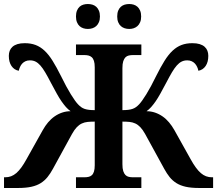

<svg xmlns="http://www.w3.org/2000/svg" viewBox="-20 -935 1080 955"><path d="M451.2 -600.1Q451.2 -620.1 447.3 -632.1Q443.4 -644 436.3 -650.4Q429.2 -656.7 419.9 -658.9Q410.6 -661.1 399.9 -661.1H357.9V-713.9H683.1V-661.1H641.1Q630.4 -661.1 620.6 -658.9Q610.8 -656.7 604 -649.9Q597.2 -643.1 593 -630.4Q588.9 -617.7 588.9 -596.2V-387.2Q605.5 -387.2 617.4 -388.7Q629.4 -390.1 638.9 -393.3Q648.4 -396.5 656.2 -402.1Q664.1 -407.7 671.9 -416Q685.5 -430.2 707.8 -466.1Q730 -502 756.8 -557.1Q778.8 -601.1 798.1 -632.1Q817.4 -663.1 838.1 -682.6Q858.9 -702.1 882.8 -711.2Q906.7 -720.2 937 -720.2Q958 -720.2 973.1 -715.6Q988.3 -710.9 997.8 -702.4Q1007.3 -693.8 1011.7 -682.4Q1016.1 -670.9 1016.1 -657.2Q1016.1 -626.5 1002.9 -606.9Q989.7 -587.4 966.8 -583Q964.8 -593.3 960.4 -602.5Q956.1 -611.8 949.5 -618.9Q942.9 -626 933.3 -630.4Q923.8 -634.8 911.1 -634.8Q896 -634.8 883.5 -628.7Q871.1 -622.6 859.4 -609.4Q847.7 -596.2 835.2 -575.2Q822.8 -554.2 807.1 -523.9Q790.5 -492.7 777.8 -469.7Q765.1 -446.8 753.7 -430.4Q742.2 -414.1 731.7 -402.3Q721.2 -390.6 709 -381.8Q731 -381.8 751 -375Q771 -368.2 788.6 -356Q806.2 -343.8 820.8 -326.4Q835.4 -309.1 847.2 -288.1L928.2 -143.1Q941.4 -119.1 953.9 -102.1Q966.3 -85 978.8 -74.2Q991.2 -63.5 1004.9 -58.3Q1018.6 -53.2 1034.2 -53.2H1040V0H969.2Q930.7 0 903.6 -6.1Q876.5 -12.2 857.2 -24.4Q837.9 -36.6 823.7 -54.2Q809.6 -71.8 796.9 -95.2L702.1 -268.1Q689.9 -290 678.2 -302.2Q666.5 -314.5 653.1 -320.8Q639.6 -327.1 624 -328.6Q608.4 -330.1 588.9 -330.1V-118.2Q588.9 -96.7 593 -84Q597.2 -71.3 604 -64.5Q610.8 -57.6 620.6 -55.4Q630.4 -53.2 641.1 -53.2H683.1V0H357.9V-53.2H399.9Q410.6 -53.2 419.9 -55.2Q429.2 -57.1 436.3 -63.2Q443.4 -69.3 447.3 -81.3Q451.2 -93.3 451.2 -112.8V-330.1Q431.6 -330.1 416 -328.6Q400.4 -327.1 387 -320.8Q373.5 -314.5 361.8 -302.2Q350.1 -290 337.9 -268.1L243.2 -95.2Q230.5 -71.8 216.3 -54.2Q202.1 -36.6 182.9 -24.4Q163.6 -12.2 136.5 -6.1Q109.4 0 70.8 0H0V-53.2H5.9Q21.5 -53.2 35.2 -58.3Q48.8 -63.5 61.3 -74.2Q73.7 -85 86.2 -102.1Q98.6 -119.1 111.8 -143.1L192.9 -288.1Q204.6 -309.1 219.2 -326.4Q233.9 -343.8 251.5 -356Q269 -368.2 289.1 -375Q309.1 -381.8 331.1 -381.8Q318.8 -390.6 308.3 -402.3Q297.9 -414.1 286.4 -430.4Q274.9 -446.8 262.2 -469.7Q249.5 -492.7 232.9 -523.9Q217.3 -554.2 204.8 -575.2Q192.4 -596.2 180.7 -609.4Q168.9 -622.6 156.7 -628.7Q144.5 -634.8 128.9 -634.8Q116.2 -634.8 106.7 -630.4Q97.2 -626 90.6 -618.9Q84 -611.8 79.8 -602.5Q75.7 -593.3 73.2 -583Q50.3 -587.4 37.1 -606.9Q23.9 -626.5 23.9 -657.2Q23.9 -670.9 28.3 -682.4Q32.7 -693.8 42.2 -702.4Q51.8 -710.9 66.9 -715.6Q82 -720.2 103 -720.2Q133.3 -720.2 157.2 -711.2Q181.2 -702.1 201.9 -682.6Q222.7 -663.1 241.9 -632.1Q261.2 -601.1 283.2 -557.1Q310.1 -502 332.3 -466.1Q354.5 -430.2 368.2 -416Q376 -407.7 383.8 -402.1Q391.6 -396.5 401.1 -393.3Q410.6 -390.1 422.6 -388.7Q434.6 -387.2 451.2 -387.2ZM357.9 -853Q357.9 -870.1 362.8 -882.1Q367.7 -894 375.7 -901.4Q383.8 -908.7 394.5 -911.9Q405.3 -915 417 -915Q428.7 -915 439.5 -911.9Q450.2 -908.7 458.5 -901.4Q466.8 -894 471.9 -882.1Q477.1 -870.1 477.1 -853Q477.1 -836.4 471.9 -824.5Q466.8 -812.5 458.5 -805.2Q450.2 -797.9 439.5 -794.4Q428.7 -791 417 -791Q405.3 -791 394.5 -794.4Q383.8 -797.9 375.7 -805.2Q367.7 -812.5 362.8 -824.5Q357.9 -836.4 357.9 -853ZM563 -853Q563 -870.1 567.9 -882.1Q572.8 -894 581.1 -901.4Q589.4 -908.7 600.1 -911.9Q610.8 -915 623 -915Q634.3 -915 644.8 -911.9Q655.3 -908.7 663.6 -901.4Q671.9 -894 677 -882.1Q682.1 -870.1 682.1 -853Q682.1 -836.4 677 -824.5Q671.9 -812.5 663.6 -805.2Q655.3 -797.9 644.8 -794.4Q634.3 -791 623 -791Q610.8 -791 600.1 -794.4Q589.4 -797.9 581.1 -805.2Q572.8 -812.5 567.9 -824.5Q563 -836.4 563 -853Z"/></svg>

Font: Droids
Style: b
Weight: 700
Foundry: Ascender Corporation
Version: Version 1.00 build 113